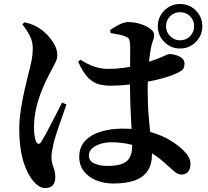

<svg xmlns="http://www.w3.org/2000/svg" viewBox="-20 -875 1040 960"><path d="M880.5 -632.5Q834.3 -632.5 801.7 -665.1Q769.1 -697.7 769.1 -743.8Q769.1 -790 801.7 -822.5Q834.3 -855 880.5 -855Q926.7 -855 959.2 -822.5Q991.6 -790 991.6 -743.8Q991.6 -697.7 959.2 -665.1Q926.7 -632.5 880.5 -632.5ZM546 42.6Q501.3 42.6 462.5 27.2Q423.7 11.8 399.9 -18.1Q376.2 -47.9 376.2 -90.4Q376.2 -139.9 405.9 -171.2Q435.6 -202.5 485.2 -217.2Q534.8 -231.9 591.9 -231.9Q675.2 -231.9 734.7 -214.3Q794.3 -196.7 834.8 -171.1Q875.2 -145.5 899.1 -121.1Q915.3 -105.2 923.8 -88.9Q932.3 -72.6 932.3 -55.2Q932.3 -29.9 920.3 -16.1Q908.3 -2.3 888.1 -2.3Q871 -2.3 856.5 -13.9Q841.9 -25.5 816.6 -48.6Q772.9 -90.1 728 -115.2Q683.2 -140.3 635.7 -152Q588.2 -163.6 535.9 -163.6Q508.3 -163.6 482.7 -155.7Q457 -147.8 440.7 -133.4Q424.5 -118.9 424.5 -97.6Q424.5 -69.6 452.2 -57.5Q479.9 -45.4 515.5 -45.4Q566.7 -45.4 593.4 -56.9Q620.2 -68.5 630.7 -91.5Q641.1 -114.6 641.1 -149.3Q641.1 -168.2 639.5 -199.2Q637.9 -230.2 635.7 -268.7Q633.6 -307.3 631.9 -348.8Q630.3 -390.3 630 -428.7Q630 -467 630.4 -509.2Q630.8 -551.4 630.8 -587.2Q630.8 -622.9 630.8 -641.1Q630.8 -663 627.8 -672.6Q624.9 -682.2 619.7 -686.1Q614.5 -689.9 605.3 -693.1Q589.4 -699.8 570.4 -703.2Q551.4 -706.7 533.4 -709.6L530.6 -725.3Q549.7 -738.8 575.2 -751.6Q600.6 -764.5 620.7 -764.5Q654.5 -764.5 684.1 -754.6Q713.7 -744.7 732.3 -730.3Q750.9 -715.9 750.9 -701.2Q750.9 -689.3 748 -680.7Q745.2 -672.1 741.3 -661.4Q737.4 -650.6 734.2 -632.4Q730.4 -613.5 726.7 -580.7Q723.1 -547.9 720.7 -507.9Q718.4 -468 718.4 -427Q718.4 -350.7 723.8 -290Q729.1 -229.3 734.5 -182.8Q739.9 -136.4 739.9 -102.1Q739.9 -54.9 719.3 -22.4Q698.6 10.1 656 26.4Q613.3 42.6 546 42.6ZM205.9 65.4Q187.6 65.4 170.4 52.9Q153.3 40.3 138.4 20.2Q120.1 -5.1 105.9 -41.3Q91.7 -77.5 84 -124.9Q76.3 -172.2 76.3 -229.4Q76.3 -275.7 84.2 -326.7Q92.1 -377.8 102.5 -423.9Q112.9 -470 120.5 -500Q130.5 -536.7 137 -568.6Q143.6 -600.4 143.8 -633.8Q144.1 -668 127.6 -698.8Q111.1 -729.6 91.6 -752.7L101.8 -763.5Q126.8 -758 144.4 -750.8Q161.9 -743.6 180.5 -731.1Q195.8 -721.9 216 -700.9Q236.2 -679.9 251.4 -653.6Q266.5 -627.2 266.5 -599.5Q266.5 -578.9 255.8 -559.8Q245.1 -540.6 227.5 -505.5Q209.8 -472.9 191.6 -429.6Q173.5 -386.3 161.7 -337.2Q150 -288.2 150 -238.1Q150 -214.7 152.7 -196.3Q155.4 -177.9 160.3 -167.4Q165.3 -156.5 172.6 -155.9Q180 -155.3 186.7 -166.7Q195.4 -180.2 209 -204.9Q222.6 -229.7 237.5 -259Q252.4 -288.3 266.6 -315.8Q280.8 -343.3 290.3 -362.3L312.4 -352.5Q305.4 -332.1 296 -305.9Q286.7 -279.8 277.6 -253.2Q268.6 -226.5 261 -204.1Q253.4 -181.7 249.9 -167.7Q243.6 -138 240.4 -120.5Q237.2 -103 237.2 -91.5Q237.2 -64.7 246.9 -39.6Q256.5 -14.6 256.5 8.9Q256.5 65.4 205.9 65.4ZM535.3 -446.5Q503.1 -446.5 475.1 -453.3Q447.1 -460.2 421.4 -485.7Q395.7 -511.3 370.6 -566.4L382.3 -576.5Q419.5 -552.3 453.3 -541.4Q487.2 -530.5 518.2 -530.5Q562 -530.5 599.1 -535.8Q636.2 -541 666.9 -549.2Q697.5 -557.4 720.6 -564.9Q774.3 -582.5 797.5 -593.7Q820.8 -604.9 825.6 -604.9Q852.6 -604.7 877.6 -592.3Q902.6 -580 902.6 -556.6Q902.6 -532.7 888.4 -522.6Q874.1 -512.6 839.5 -498.3Q822.9 -492 790 -482.9Q757.1 -473.8 714.5 -465.6Q671.9 -457.5 625.7 -452Q579.5 -446.5 535.3 -446.5ZM880.5 -673.4Q910.3 -673.4 930.5 -694.1Q950.7 -714.8 950.7 -743.8Q950.7 -773.7 930.5 -793.8Q910.3 -814 880.5 -814Q851.4 -814 830.8 -793.8Q810.1 -773.7 810.1 -743.8Q810.1 -714.8 830.8 -694.1Q851.4 -673.4 880.5 -673.4Z"/></svg>

Font: Noto Serif KR ExtraLight
Style: Regular
Weight: 200
Designer: Ryoko NISHIZUKA 西塚涼子 (kana & ideographs); Frank Grießhammer (Latin, Greek & Cyrillic); Wenlong ZHANG 张文龙 (bopomofo); San
Foundry: Adobe
Version: Version 2.002-H1;hotconv 1.1.0;makeotfexe 2.6.0